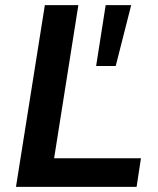

<svg xmlns="http://www.w3.org/2000/svg" viewBox="-20 -725 612 745"><path d="M42 0 154 -705H284L190 -111H527L510 0ZM353 -469 390 -705H489L429 -469Z"/></svg>

Font: Nunito Sans 11pt
Style: Bold Italic
Weight: 700
Italic angle: -9°
Version: Version 3.101;gftools[0.9.27]